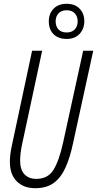

<svg xmlns="http://www.w3.org/2000/svg" viewBox="-20 -981 511 1011"><path d="M165 10Q105 10 68.5 -26Q32 -62 32 -129Q32 -168 43 -217L149 -714H202L95 -215Q86 -170 86 -135Q86 -87 109 -63Q132 -39 171 -39Q232 -39 261.5 -86.5Q291 -134 312 -229L418 -714H471L364 -224Q349 -153 325.5 -100Q302 -47 264 -18.5Q226 10 165 10ZM331 -776Q287 -776 262 -801Q237 -826 237 -869Q237 -909 262 -935Q287 -961 331 -961Q375 -961 399.5 -935Q424 -909 424 -870Q424 -829 399 -802.5Q374 -776 331 -776ZM331 -810Q358 -810 373.5 -826Q389 -842 389 -869Q389 -894 374 -910.5Q359 -927 331 -927Q303 -927 288 -910.5Q273 -894 273 -869Q273 -842 288 -826Q303 -810 331 -810Z"/></svg>

Font: Noto Sans ExtraCondensed Light
Style: Italic
Weight: 300
Width: 2
Italic angle: -12°
Designer: Monotype Design Team
Foundry: Monotype Imaging Inc.
Version: Version 2.013; ttfautohint (v1.8.4.7-5d5b)